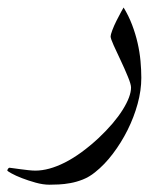

<svg xmlns="http://www.w3.org/2000/svg" viewBox="-90 -242 452 519"><path d="M292 -31.7Q292 2.4 282 38.8Q272 75.2 254.9 109.4Q237.8 143.6 215.3 173.3Q192.9 203.1 167 223.6Q151.4 236.3 134 243.2Q116.7 250 100.3 252.9Q84 255.9 69.1 256.6Q54.2 257.3 43.9 257.3Q26.4 257.3 6.3 251.7Q-13.7 246.1 -30.8 239.5Q-47.9 232.9 -59.1 226.6Q-70.3 220.2 -70.3 219.2Q-70.3 217.3 -68.4 214.4Q-66.4 211.4 -64.5 211.4Q-64 211.4 -55.2 212.6Q-46.4 213.9 -35.4 215.3Q-24.4 216.8 -13.2 218Q-2 219.2 5.4 219.2Q42 219.2 85.4 197.3Q128.9 175.3 176.8 130.9Q219.2 90.8 241.7 54.7Q264.2 18.6 264.2 -5.4Q264.2 -14.2 255.6 -34.9Q247.1 -55.7 236.6 -77.9Q226.1 -100.1 217.5 -118.9Q209 -137.7 209 -143.6Q209 -147.9 213.6 -160.4Q218.3 -172.9 224.9 -186Q231.4 -199.2 237.3 -209.7Q243.2 -220.2 244.1 -221.7Q257.8 -199.2 267.1 -174.8Q276.4 -150.4 282 -125.7Q287.6 -101.1 289.8 -77.1Q292 -53.2 292 -31.7Z"/></svg>

Font: Accordance
Style: Italic
Weight: 400
Italic angle: -11°
Version: Version 1.2 (build January 31, 2020) Miklal Software Solutio